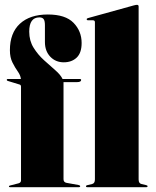

<svg xmlns="http://www.w3.org/2000/svg" viewBox="-20 -775 644 795"><path d="M243 -33Q243 -20.5 255 -18L305 -9Q312 -7.5 312 -4Q312 0 307 0H21Q17 0 17 -3Q17 -6 22 -7L57 -16Q67 -19 67 -28V-416Q67 -423.5 61 -425L12 -440Q8 -441.5 8 -444Q8 -448 13 -448H66.5Q65 -463 53.8 -478.8Q42.5 -494.5 31.8 -515.8Q21 -537 21 -567Q21 -638.5 62.5 -676.8Q104 -715 178 -715Q251 -715 284.5 -680.5Q318 -646 318 -597Q318 -556 297.5 -536.5Q277 -517 244 -517Q210.5 -517 188.2 -540.2Q166 -563.5 166 -601V-671Q166 -688.5 160.8 -695.8Q155.5 -703 143 -703Q101 -703 101 -644Q101 -606.5 119 -577.5Q137 -548.5 162.2 -525.8Q187.5 -503 209.2 -484Q231 -465 239 -448H309Q316 -448 316 -444Q316 -435 299 -435H243ZM554 -748V-32Q554 -15.5 566 -13L585 -8.5Q591 -7 591 -4Q591 0 586 0H341Q336 0 336 -4Q336 -7 342 -8.5L361 -13Q373 -15.5 373 -32V-683Q373 -691 364.5 -691H345Q339 -691 339 -695.5Q339 -698.5 344 -700L533.5 -752.5Q543.5 -755 547 -755Q554 -755 554 -748Z"/></svg>

Font: Fraunces 144pt S000 Black
Style: Regular
Weight: 900
Version: Version 1.000; ttfautohint (v1.8.3)